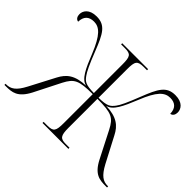

<svg xmlns="http://www.w3.org/2000/svg" viewBox="-148 -968 1216 1216"><g transform="rotate(45 459.5 -360.0)"><path d="M0 0H11C68 0 114 -4 160 -92L249 -268C286 -339 313 -354 437 -354V-95C437 -24 428 -10 374 -10H341V0H573V-10H539C491 -10 479 -24 479 -95V-354C606 -354 633 -340 670 -268L760 -92C805 -4 851 0 908 0H919V-10H914C874 -10 844 -28 807 -97L718 -267C689 -324 647 -359 549 -362C598 -371 628 -437 667 -533C714 -651 752 -685 801 -685C847 -685 871 -660 872 -613C892 -616 900 -634 900 -653C900 -682 878 -720 812 -720C733 -720 707 -669 663 -557C630 -472 609 -427 593 -407C570 -377 555 -365 479 -364V-619C479 -690 488 -704 545 -704H573V-714H341V-704H375C428 -704 437 -690 437 -619V-364C364 -365 348 -376 326 -407C311 -427 289 -472 256 -557C212 -669 186 -720 107 -720C41 -720 19 -682 19 -653C19 -634 27 -616 47 -613C48 -660 72 -685 118 -685C167 -685 205 -651 253 -533C291 -437 321 -371 370 -362C272 -359 231 -324 201 -267L112 -97C76 -28 46 -10 5 -10H0Z"/></g></svg>

Font: Noto Serif Display ExtraLight
Style: Regular
Weight: 200
Designer: Monotype Design Team
Foundry: Monotype Imaging Inc.
Version: Version 2.009